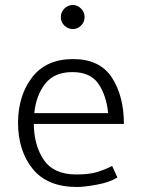

<svg xmlns="http://www.w3.org/2000/svg" viewBox="-20 -734 562 767"><path d="M271 -714Q290 -714 304 -699.5Q318 -685 318 -666Q318 -646 304 -632Q290 -618 271 -618Q251 -618 237 -632Q223 -646 223 -666Q223 -685 237 -699.5Q251 -714 271 -714ZM475 -239H115Q116 -152 155.5 -94.5Q195 -37 285 -37Q338 -37 370.5 -47.5Q403 -58 428 -71L449 -25Q419 -6 368 3.5Q317 13 288 13Q169 13 110.5 -59.5Q52 -132 52 -245Q53 -354 109 -426Q165 -498 272 -498Q379 -498 427 -424Q475 -350 475 -239ZM412 -282Q405 -353 373 -399.5Q341 -446 269 -446Q197 -446 160.5 -399.5Q124 -353 117 -282Z"/></svg>

Font: Palanquin Light
Style: Regular
Weight: 300
Designer: Pria Ravichandran
Version: Version 1.0.4